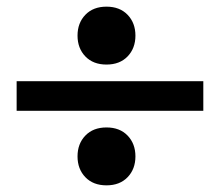

<svg xmlns="http://www.w3.org/2000/svg" viewBox="-20 -587 661 577"><path d="M213 -480Q213 -518 236.5 -542.5Q260 -567 300 -567Q340 -567 363.5 -542.5Q387 -518 387 -480Q387 -442 363.5 -417.5Q340 -393 300 -393Q260 -393 236.5 -417.5Q213 -442 213 -480ZM30 -343H591V-254H30ZM213 -117Q213 -155 236.5 -179.5Q260 -204 300 -204Q340 -204 363.5 -179.5Q387 -155 387 -117Q387 -79 363.5 -54.5Q340 -30 300 -30Q260 -30 236.5 -54.5Q213 -79 213 -117Z"/></svg>

Font: Trirong Black
Style: Regular
Weight: 900
Designer: Katatrad Team
Foundry: CadsonDemak
Version: Version 1.001